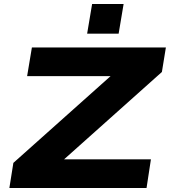

<svg xmlns="http://www.w3.org/2000/svg" viewBox="-20 -943 852 963"><path d="M27 0 47 -126 596 -616 599 -561H116L140 -705H812L792 -582L240 -89L238 -144H737L715 0ZM417 -774 442 -923H600L575 -774Z"/></svg>

Font: Nunito Sans 7pt Expanded ExtraBold
Style: Italic
Weight: 800
Width: 7
Italic angle: -9°
Designer: Vernon Adams
Foundry: Vernon Adams
Version: Version 3.101;gftools[0.9.27]